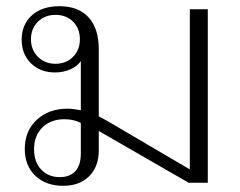

<svg xmlns="http://www.w3.org/2000/svg" viewBox="-20 -590 775 620"><path d="M651 -560V0H589L299 -167V-104Q299 -52 268 -21Q237 10 184 10Q128 10 94 -22.5Q60 -55 60 -109Q60 -167 98.5 -203Q137 -239 198 -239Q216 -239 241 -234V-393Q230 -376 207 -366Q184 -356 158 -356Q110 -356 80 -385.5Q50 -415 50 -462Q50 -511 83 -540.5Q116 -570 172 -570Q233 -570 266 -534Q299 -498 299 -431V-214L322 -202L593 -43V-560ZM238 -463Q238 -498 216 -520Q194 -542 159 -542Q125 -542 102.5 -520Q80 -498 80 -463Q80 -429 102.5 -406.5Q125 -384 159 -384Q194 -384 216 -406.5Q238 -429 238 -463ZM241 -193Q218 -205 188 -205Q144 -205 117 -178.5Q90 -152 90 -108Q90 -67 113 -42.5Q136 -18 173 -18Q206 -18 223.5 -37.5Q241 -57 241 -94Z"/></svg>

Font: Fahkwang ExtraLight
Style: Regular
Weight: 275
Designer: Suppakit Chalermlarp | Katatrad Co.,Ltd.
Foundry: Cadson Demak Co.,Ltd.
Version: Version 1.000; ttfautohint (v1.6)